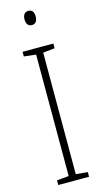

<svg xmlns="http://www.w3.org/2000/svg" viewBox="-138 -1018 527 994"><g transform="rotate(-15 125.5 -521.5)"><path d="M126 -977C104 -977 96 -959 96 -939C96 -917 105 -901 126 -901C146 -901 156 -916 156 -940C156 -960 149 -977 126 -977ZM208 -66V-91L145 -97V-748L208 -755V-780H43V-755L107 -748V-97L43 -91V-66Z"/></g></svg>

Font: Noto Sans Malayalam UI Condensed ExtraLight
Style: Regular
Weight: 200
Width: 3
Designer: Jelle Bosma - Monotype Design Team
Foundry: Monotype Imaging Inc.
Version: Version 2.104